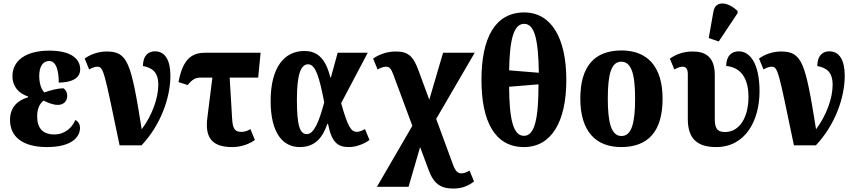

<svg xmlns="http://www.w3.org/2000/svg" viewBox="-20 -841 4941 1111"><path d="M252 10C399 10 443 -51 443 -101C443 -124 431 -139 416 -147C399 -105 358 -63 294 -63C228 -63 195 -99 195 -168C195 -220 215 -245 232 -259C258 -246 287 -234 315 -234C349 -234 369 -257 369 -286C369 -307 360 -321 348 -330C314 -330 269 -318 237 -306C221 -320 207 -356 207 -401C207 -456 228 -488 265 -488C303 -488 320 -438 320 -363C417 -365 444 -401 444 -440C444 -491 405 -548 265 -548C132 -548 52 -492 52 -400C52 -340 89 -300 142 -283V-278C83 -261 38 -221 38 -147C38 -51 109 10 252 10Z M672 0H799C909 -117 966 -274 966 -403C966 -493 935 -544 877 -544C842 -544 808 -524 807 -459C859 -449 896 -426 896 -350C896 -273 860 -173 800 -93C738 -483 719 -543 596 -543C549 -543 500 -525 470 -502L496 -439C512 -449 530 -455 542 -455C580 -455 582 -432 672 0Z M1324 10C1384 10 1430 -13 1455 -31L1429 -94C1409 -82 1395 -78 1375 -78C1334 -78 1326 -105 1323 -157L1309 -392H1474L1488 -536H1171C1103 -536 1040 -515 1013 -366L1066 -349C1095 -384 1112 -392 1143 -392H1209L1180 -161C1164 -40 1211 10 1324 10Z M1714 10C1806 10 1848 -48 1874 -124H1878C1900 -13 1937 10 1999 10C2040 10 2085 -7 2118 -31L2092 -94C2074 -84 2058 -78 2045 -78C2012 -78 1993 -106 1954 -244L2108 -536H1934L1895 -394H1891C1862 -514 1807 -546 1741 -546C1626 -546 1546 -452 1546 -257C1546 -65 1621 10 1714 10ZM1756 -65C1718 -65 1698 -104 1698 -264C1698 -415 1722 -469 1763 -469C1804 -469 1827 -402 1856 -249C1828 -143 1798 -65 1756 -65Z M2161 240H2344L2411 10L2460 142C2491 227 2535 250 2602 250C2656 250 2690 234 2723 209L2697 146C2684 154 2668 162 2650 162C2629 162 2616 151 2601 111L2504 -153L2727 -536H2544L2464 -264L2401 -435C2371 -517 2341 -543 2270 -543C2230 -543 2182 -532 2139 -502L2165 -439C2177 -446 2197 -455 2213 -455C2232 -455 2243 -445 2255 -412L2366 -113Z M3012 10C3171 10 3257 -137 3257 -378C3257 -620 3171 -769 3013 -769C2844 -769 2766 -620 2766 -379C2766 -137 2844 10 3012 10ZM3098 -420 2926 -434C2929 -611 2952 -703 3013 -703C3074 -703 3095 -611 3098 -420ZM3012 -55C2949 -55 2927 -153 2926 -339L3096 -353C3096 -154 3074 -55 3012 -55Z M3574 10C3732 10 3814 -82 3814 -270C3814 -458 3724 -549 3577 -549C3420 -549 3338 -458 3338 -270C3338 -82 3427 10 3574 10ZM3576 -54C3518 -54 3497 -129 3497 -270C3497 -412 3517 -484 3575 -484C3634 -484 3655 -412 3655 -270C3655 -129 3635 -54 3576 -54Z M4139 -601 4248 -765V-777C4197 -828 4120 -844 4108 -773L4081 -621ZM4124 10C4294 10 4375 -144 4375 -313C4375 -473 4320 -544 4255 -544C4210 -544 4183 -515 4182 -459C4245 -454 4311 -413 4311 -280C4311 -161 4259 -77 4175 -77C4125 -77 4116 -105 4116 -157V-407C4116 -513 4061 -543 3988 -543C3940 -543 3897 -530 3856 -502L3882 -439C3904 -451 3917 -455 3930 -455C3952 -455 3960 -439 3960 -411V-152C3960 -40 4013 10 4124 10Z M4574 0H4701C4811 -117 4868 -274 4868 -403C4868 -493 4837 -544 4779 -544C4744 -544 4710 -524 4709 -459C4761 -449 4798 -426 4798 -350C4798 -273 4762 -173 4702 -93C4640 -483 4621 -543 4498 -543C4451 -543 4402 -525 4372 -502L4398 -439C4414 -449 4432 -455 4444 -455C4482 -455 4484 -432 4574 0Z"/></svg>

Font: Noto Serif Condensed ExtraBold
Style: Regular
Weight: 800
Width: 3
Designer: Monotype Design Team
Foundry: Monotype Imaging Inc.
Version: Version 2.013